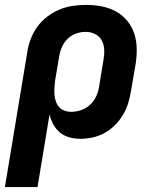

<svg xmlns="http://www.w3.org/2000/svg" viewBox="-31 -558 651 783"><path d="M-11 205 80 -344Q84 -371 94 -398Q104 -425 121 -448.5Q138 -472 161.5 -490Q185 -508 211.5 -519Q238 -530 265.5 -534Q293 -538 320 -538Q352 -538 383.5 -532Q415 -526 441.5 -511.5Q468 -497 487.5 -473.5Q507 -450 516.5 -421Q526 -392 526.5 -360Q527 -328 522 -296L503 -186Q499 -161 491.5 -136.5Q484 -112 470.5 -89.5Q457 -67 437.5 -47.5Q418 -28 395 -15.5Q372 -3 347 2.5Q322 8 297 8Q274 8 252 2Q230 -4 213.5 -17.5Q197 -31 186.5 -50.5Q176 -70 171 -91L122 205ZM260 -102Q280 -102 300 -109Q320 -116 336 -130.5Q352 -145 361 -164.5Q370 -184 373 -204L391 -314Q395 -335 394 -355.5Q393 -376 384 -393Q375 -410 357 -419Q339 -428 318 -428Q298 -428 278.5 -421Q259 -414 244 -399Q229 -384 221 -365Q213 -346 210 -326L194 -231Q192 -216 191 -201.5Q190 -187 191 -173Q192 -159 196.5 -145.5Q201 -132 209.5 -122Q218 -112 231.5 -107Q245 -102 260 -102Z"/></svg>

Font: Iosevka Curly XBdExObl
Style: Regular
Weight: 800
Width: 7
Italic angle: -9°
Monospace: yes
Designer: Belleve Invis
Foundry: Belleve Invis
Version: Version 11.1.0; ttfautohint (v1.8.3)